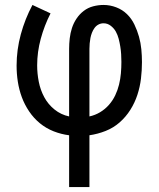

<svg xmlns="http://www.w3.org/2000/svg" viewBox="-20 -540 640 775"><path d="M259 215V6Q227 2 196.5 -10Q166 -22 141 -42.5Q116 -63 97.5 -90.5Q79 -118 68 -148Q57 -178 52 -210Q47 -242 47 -275Q47 -339 64 -401.5Q81 -464 111 -520L184 -486Q159 -437 144.5 -383.5Q130 -330 130 -276Q130 -243 136.5 -210Q143 -177 158.5 -148Q174 -119 200 -98Q226 -77 259 -70V-343Q259 -364 261.5 -385.5Q264 -407 270.5 -427Q277 -447 289 -465Q301 -483 318 -496Q335 -509 356 -514.5Q377 -520 398 -520Q424 -520 449 -510.5Q474 -501 492.5 -483Q511 -465 522.5 -441Q534 -417 541 -392Q548 -367 550.5 -341Q553 -315 553 -289Q553 -256 549 -222.5Q545 -189 534.5 -157Q524 -125 506 -96.5Q488 -68 463 -46Q438 -24 406.5 -11.5Q375 1 341 6V215ZM341 -70Q364 -75 384 -87Q404 -99 419.5 -116.5Q435 -134 445 -155Q455 -176 460.5 -198.5Q466 -221 468 -244Q470 -267 470 -290Q470 -306 469 -321.5Q468 -337 465.5 -352.5Q463 -368 459 -383.5Q455 -399 447.5 -412.5Q440 -426 427 -436Q414 -446 398 -446Q387 -446 377.5 -441Q368 -436 361.5 -427Q355 -418 351 -407.5Q347 -397 345 -386.5Q343 -376 342 -365Q341 -354 341 -343Z"/></svg>

Font: Iosevka Meiseki Sans
Style: Regular
Weight: 400
Monospace: yes
Designer: Belleve Invis
Foundry: Belleve Invis
Version: Version 11.2.6; ttfautohint (v1.8.4)